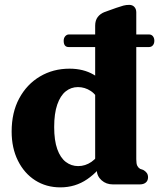

<svg xmlns="http://www.w3.org/2000/svg" viewBox="-20 -776 670 808"><path d="M553.5 -724V-106Q553.5 -86.5 557.8 -78.2Q562 -70 569.5 -65.5L582.5 -61Q592.5 -55.5 597.8 -48Q603 -40.5 603 -30Q603 -16 593.8 -8Q584.5 0 568.5 0H454.5Q427 0 407.5 -17.2Q388 -34.5 387 -61L380.5 -94V-668Q380.5 -690 391.2 -704.2Q402 -718.5 420.5 -725.5L469.5 -743Q488 -749.5 499.5 -752.5Q511 -755.5 524 -755.5Q537.5 -755.5 545.5 -746.8Q553.5 -738 553.5 -724ZM410 -149 436 -117.5Q397 -56 347 -21.8Q297 12.5 234 12.5Q174.5 12.5 128.2 -17Q82 -46.5 55.5 -99.8Q29 -153 29 -222.5Q29 -303 61 -362.2Q93 -421.5 148.2 -454.2Q203.5 -487 272.5 -487Q331 -487 374.2 -461.8Q417.5 -436.5 446.5 -387L405.5 -339.5Q386.5 -377 361.8 -393.2Q337 -409.5 308 -409.5Q279 -409.5 256.5 -391.5Q234 -373.5 221 -336Q208 -298.5 208 -241.5Q208 -185 221 -148.5Q234 -112 257 -94.5Q280 -77 309 -77Q339 -77 364.8 -94.8Q390.5 -112.5 410 -149ZM248 -604.5Q248 -616 254.5 -623.5Q261 -631 270 -631H607Q617.5 -631 623.5 -623.5Q629.5 -616 629.5 -604.5Q629.5 -592.5 623.2 -585.2Q617 -578 607 -578H269Q248 -578 248 -604.5Z"/></svg>

Font: Fraunces 28pt Soft Wonky
Style: Bold
Weight: 700
Version: Version 1.000;[b76b70a41]